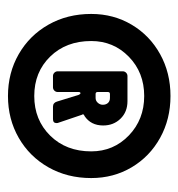

<svg xmlns="http://www.w3.org/2000/svg" viewBox="-3 -746 448 482"><g transform="rotate(90 221.0 -505.0)"><path d="M221 -709Q279 -709 326 -683Q373 -657 400 -611.5Q427 -566 427 -510Q427 -450 400 -402.5Q373 -355 326 -328Q279 -301 221 -301Q163 -301 116 -328Q69 -355 42 -402.5Q15 -450 15 -510Q15 -566 42 -611.5Q69 -657 116 -683Q163 -709 221 -709ZM221 -367Q281 -367 320.5 -407Q360 -447 360 -510Q360 -566 320 -604.5Q280 -643 221 -643Q162 -643 122.5 -604.5Q83 -566 83 -510Q83 -447 122 -407Q161 -367 221 -367ZM295 -540Q295 -509 271 -493Q267 -492 267 -489Q267 -488 268 -487L288 -428Q289 -426 289 -423Q289 -414 279 -414H248Q238 -414 235 -424L218 -479Q216 -483 214 -483Q211 -483 211 -478V-426Q211 -421 207.5 -417.5Q204 -414 199 -414H171Q166 -414 162.5 -417.5Q159 -421 159 -426V-589Q159 -594 162.5 -597.5Q166 -601 171 -601H234Q261 -601 278 -583.5Q295 -566 295 -540ZM216 -557Q211 -557 211 -552V-526Q211 -521 216 -521H226Q233 -521 238 -526.5Q243 -532 243 -539Q243 -547 238.5 -552Q234 -557 226 -557Z"/></g></svg>

Font: LinhAnh ExtBd
Style: Regular
Weight: 800
Designer: Jeremy Tribby
Foundry: Tribby Type
Version: Version 1.408